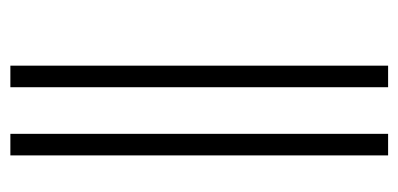

<svg xmlns="http://www.w3.org/2000/svg" viewBox="-221 -555 776 374"><g transform="rotate(-90 167.0 -368.0)"><path d="M93.3 -735.8H51.3V0H93.3ZM226.1 -735.8H184.1V0H226.1Z"/></g></svg>

Font: Raveo ExtraLight
Style: Regular
Weight: 200
Designer: Jakub Foglar, Rasmus Andersson (Inter)
Foundry: Jakubfoglar.com
Version: Version 1.100;Glyphs 3.2.3 (3260)